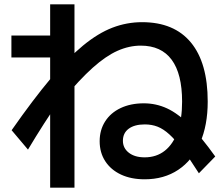

<svg xmlns="http://www.w3.org/2000/svg" viewBox="-20 -806 1040 892"><path d="M652 27Q589 27 542 5Q495 -17 469 -57Q443 -97 443 -150Q443 -202 468.5 -242Q494 -282 540.5 -304Q587 -326 648 -326Q705 -326 756 -302.5Q807 -279 861 -224.5Q915 -170 980 -79L904 -1Q861 -69 828 -112.5Q795 -156 767 -181.5Q739 -207 712 -217.5Q685 -228 653 -228Q605 -228 578 -208Q551 -188 551 -152Q551 -118 578.5 -96.5Q606 -75 652 -75Q707 -75 746 -106Q785 -137 805.5 -195Q826 -253 826 -334Q826 -463 777.5 -528.5Q729 -594 634 -594Q580 -594 526 -570Q472 -546 411 -491.5Q350 -437 272 -343L258 -341Q222 -290 184.5 -231.5Q147 -173 110 -111L34 -201Q134 -344 215 -440.5Q296 -537 366 -594.5Q436 -652 502.5 -677.5Q569 -703 640 -703Q789 -703 867 -608.5Q945 -514 945 -334Q945 -224 909.5 -142.5Q874 -61 808 -17Q742 27 652 27ZM213 66V-539H33V-641H213V-786H326V66Z"/></svg>

Font: M PLUS 1 Code SemiBold
Style: Regular
Weight: 600
Designer: Coji Morishita
Foundry: UNDERFOREST DESIGN
Version: Version 1.005